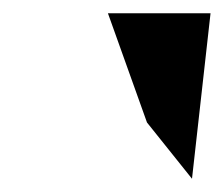

<svg xmlns="http://www.w3.org/2000/svg" viewBox="-20 -797 338 290"><path d="M143 -777 202 -612 270 -527 298 -777Z"/></svg>

Font: Charger Sport
Style: UltObl
Weight: 1000
Designer: Jasper
Foundry: Cannot Into Space Fonts
Version: Version 1.1